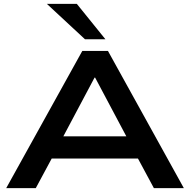

<svg xmlns="http://www.w3.org/2000/svg" viewBox="-20 -967 977 987"><path d="M12 0 403 -705H535L925 0H771L665 -197L733 -152H202L270 -197L164 0ZM466 -568 288 -233 251 -266H684L647 -233L469 -568ZM417 -765 221 -947H375L522 -765Z"/></svg>

Font: Nunito Sans 10pt Expanded
Style: Bold
Weight: 700
Width: 7
Designer: Vernon Adams
Foundry: Vernon Adams
Version: Version 3.101;gftools[0.9.27]